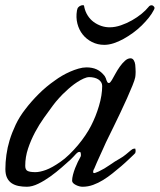

<svg xmlns="http://www.w3.org/2000/svg" viewBox="-20 -712 609 732"><path d="M181.2 -309.1Q166 -288.6 147.7 -262.9Q129.4 -237.3 113.5 -207.5Q97.7 -177.7 86.9 -145.5Q76.2 -113.3 76.2 -79.6Q76.2 -64.9 85.2 -60.3Q94.2 -55.7 115.2 -55.7Q131.8 -55.7 155.3 -64.2Q178.7 -72.8 210 -94.7Q227.1 -106.4 244.1 -123Q261.2 -139.6 276.9 -158.2Q292.5 -176.8 305.4 -196Q318.4 -215.3 327.1 -232.4Q335.9 -249.5 343.8 -269Q351.6 -288.6 357.4 -308.3Q363.3 -328.1 366.5 -347.7Q369.6 -367.2 369.6 -384.3Q369.6 -392.1 365.7 -398.4Q361.8 -404.8 355 -409.2Q348.1 -413.6 339.1 -415.8Q330.1 -418 320.3 -418Q311 -418 299.1 -412.6Q287.1 -407.2 274.7 -399.2Q262.2 -391.1 251 -381.8Q239.7 -372.6 231.9 -364.7Q226.1 -359.9 219.2 -353Q212.4 -346.2 205.6 -338.6Q198.7 -331.1 192.4 -323.5Q186 -315.9 181.2 -309.1ZM477.5 -489.7Q485.4 -489.7 490 -482.2Q494.6 -474.6 495.6 -465.3Q496.1 -458.5 496.6 -451.2Q497.1 -443.8 497.1 -437.5Q497.1 -431.2 496.6 -425.8Q496.1 -420.4 495.6 -417.5Q493.7 -407.2 484.9 -385.5Q476.1 -363.8 464.1 -336.9Q452.1 -310.1 438.5 -281.5Q424.8 -252.9 413.1 -228.8Q401.4 -204.6 393.1 -188Q384.8 -171.4 383.8 -168.9Q378.9 -157.7 373 -144.8Q367.2 -131.8 361.1 -118.7Q355 -105.5 349.4 -92.8Q343.8 -80.1 339.4 -69.3Q336.9 -65.4 335.9 -62Q335 -58.6 335 -56.6Q335 -52.2 339.4 -52.2Q341.8 -52.2 345.7 -54Q349.6 -55.7 356 -58.1Q377.9 -68.4 398.2 -82.8Q418.5 -97.2 437 -107.4Q449.2 -114.3 459.7 -123Q470.2 -131.8 478.5 -138.7Q481 -141.1 484.9 -143.3Q488.8 -145.5 495.6 -145.5Q496.1 -143.1 496.6 -140.9Q497.1 -138.7 497.1 -136.7Q497.1 -134.8 496.6 -132.6Q496.1 -130.4 495.6 -128.4Q495.6 -127.9 489.5 -122.1Q483.4 -116.2 474.9 -108.2Q466.3 -100.1 457.3 -91.8Q448.2 -83.5 442.4 -78.6Q426.3 -64.9 408.9 -51Q391.6 -37.1 373 -25.6Q354.5 -14.2 335 -7.1Q315.4 0 294.4 0Q289.1 0 282.5 -1.7Q275.9 -3.4 269.5 -6.6Q263.2 -9.8 259 -13.9Q254.9 -18.1 254.9 -22.9Q254.9 -33.2 258.3 -46.1Q261.7 -59.1 266.6 -71.5Q271.5 -84 276.6 -94.5Q281.7 -105 285.2 -110.8Q288.6 -115.7 288.6 -120.6Q288.6 -124.5 287.8 -128.7Q287.1 -132.8 282.7 -132.8Q278.8 -132.8 275.9 -130.6Q272.9 -128.4 270.5 -126Q265.1 -120.1 260 -114.7Q254.9 -109.4 249.5 -104Q235.4 -91.3 215.1 -73.5Q194.8 -55.7 172.1 -39.3Q149.4 -22.9 126 -11.5Q102.5 0 82.5 0Q65.9 0 51 -2.9Q36.1 -5.9 24.9 -13.2Q13.7 -20.5 7.1 -33.7Q0.5 -46.9 0.5 -67.4Q0.5 -93.3 4.4 -121.6Q8.3 -149.9 16.6 -177.2Q25.4 -206.1 39.8 -236.6Q54.2 -267.1 77.1 -296.4Q99.1 -325.2 127.7 -353.8Q156.2 -382.3 189.5 -405.3Q201.2 -414.1 216.1 -422.9Q231 -431.6 247.1 -438.7Q263.2 -445.8 279.3 -450.4Q295.4 -455.1 309.6 -455.1Q332 -455.1 348.6 -447.5Q365.2 -439.9 378.9 -422.4Q381.3 -418.9 383.3 -414.1Q385.3 -409.2 386.2 -405.3Q387.7 -401.4 389.6 -398.4Q391.6 -395.5 395.5 -395.5Q397.9 -395.5 401.1 -399.2Q404.3 -402.8 406.7 -407.2Q412.1 -416.5 419.7 -430.4Q427.2 -444.3 436.5 -457.5Q445.8 -470.7 456.3 -480.2Q466.8 -489.7 477.5 -489.7ZM377.4 -541Q352.1 -541 330.8 -551.8Q309.6 -562.5 295.4 -580.3Q281.2 -598.1 275.1 -621.8Q269 -645.5 273.4 -671.9Q274.4 -676.8 275.4 -679.2Q276.4 -682.1 278.6 -684.3Q280.8 -686.5 282.7 -688Q289.1 -692.4 296.9 -692.4Q300.8 -692.4 301.3 -685.1Q305.2 -667 314.5 -652.6Q323.7 -638.2 336.9 -628.4Q350.1 -618.7 365.7 -613.3Q381.3 -607.9 397.9 -607.9Q418.9 -607.9 440.9 -615.5Q462.9 -623 483.2 -634.5Q503.4 -646 519.8 -659.4Q536.1 -672.9 545.9 -685.1Q550.8 -691.9 557.6 -691.9Q563.5 -691.9 567.9 -685.5Q569.8 -683.6 568.8 -679.2Q568.4 -678.2 567.9 -677Q567.4 -675.8 566.4 -673.8Q559.6 -660.2 547.6 -645Q535.6 -629.9 520.5 -615Q505.4 -600.1 487.3 -586.9Q469.2 -573.7 450.7 -563.5Q432.1 -553.2 413.3 -547.1Q394.5 -541 377.4 -541Z"/></svg>

Font: IM FELL French Canon
Style: Italic
Weight: 400
Italic angle: -17°
Designer: Igino Marini
Foundry: Igino Marini
Version: 3.00